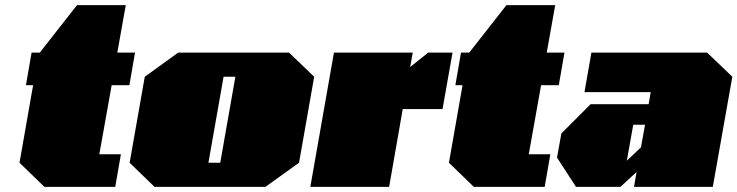

<svg xmlns="http://www.w3.org/2000/svg" viewBox="-20 -728 2873 748"><path d="M153 0 56 -94 109 -396H81L103 -523H135L280 -708H470L437 -523H506L484 -396H415L367 -127H451L429 0Z M582 0 485 -94 544 -429 674 -523H1106L1204 -429L1145 -94L1014 0ZM792 -94H838L897 -429H851Z M1189 0 1281 -523H1588L1578 -467L1648 -523H1743L1704 -303H1549L1496 0Z M1826 0 1729 -94 1782 -396H1754L1776 -523H1808L1953 -708H2143L2110 -523H2179L2157 -396H2088L2040 -127H2124L2102 0Z M2224 0 2150 -114 2167 -208 2281 -322H2507L2515 -369H2257L2284 -523H2735L2833 -429L2757 0H2450L2460 -58L2397 0ZM2422 -102 2477 -154 2493 -242H2447Z"/></svg>

Font: Tomorrow Black
Style: Italic
Weight: 900
Italic angle: -10°
Designer: Tony de Marco, Monica Rizzolli
Foundry: Just in Type
Version: Version 2.002